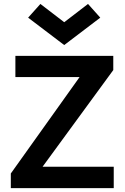

<svg xmlns="http://www.w3.org/2000/svg" viewBox="-20 -978 648 998"><path d="M36.2 0ZM60 -577.5H393.8L36.2 -76.2V0H571.2V-111.2H201.2L568.8 -613.8V-687.5H60ZM126.2 -886.2 190 -957.5 313.8 -862.5 437.5 -957.5 501.2 -886.2 313.8 -743.8Z"/></svg>

Font: Cambay
Style: Bold
Weight: 700
Designer: Pooja Saxena
Foundry: Pooja Saxena
Version: Version 1.096;PS 001.096;hotconv 1.0.70;makeotf.lib2.5.58329